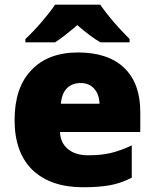

<svg xmlns="http://www.w3.org/2000/svg" viewBox="-20 -786 658 816"><path d="M530.8 -606H406.7Q365.7 -629.4 308.6 -679.2Q248.5 -627.9 213.9 -606H87.9V-620.1Q121.6 -651.4 159.2 -695.3Q196.8 -739.3 213.9 -766.1H405.8Q453.1 -697.8 530.8 -620.1ZM333 9.8Q195.3 9.8 118.2 -63.5Q42 -137.7 42 -275.6Q42 -413.6 112.8 -487.3Q183.6 -563 311.5 -563Q439.5 -563 507.8 -497.6Q576.2 -432.1 576.2 -310.1V-225.1H234.9Q236.8 -178.7 268.8 -152.3Q300.8 -126 354.2 -126Q407.7 -126 448.7 -135.3Q489.7 -144.5 540 -168V-30.8Q493.2 -6.8 446.3 1.5Q399.4 9.8 333 9.8ZM238.8 -345.2H402.8Q401.9 -385.3 380.1 -409.2Q358.4 -433.1 322.5 -433.1Q286.6 -433.1 264.6 -411.1Q242.7 -389.2 238.8 -345.2Z"/></svg>

Font: Open Sans Hebrew Extra Bold
Style: Regular
Weight: 800
Foundry: Ascender Corporation, Yanek Iontef
Version: Version 2.001;PS 002.001;hotconv 1.0.70;makeotf.lib2.5.58329